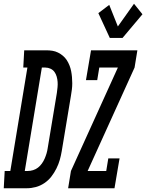

<svg xmlns="http://www.w3.org/2000/svg" viewBox="-83 -1003 779 1023"><path d="M-63 0 -58 -92H-28L63 -643H41L46 -735H163Q180 -735 196 -732.5Q212 -730 226 -723Q240 -716 252 -706Q264 -696 272.5 -683Q281 -670 287 -655Q293 -640 296 -624.5Q299 -609 300.5 -592.5Q302 -576 302 -559.5Q302 -543 300 -526.5Q298 -510 295 -493L246 -198Q242 -174 235.5 -151Q229 -128 217.5 -105Q206 -82 190.5 -62Q175 -42 153.5 -27.5Q132 -13 108 -6.5Q84 0 60 0ZM49 -92H65Q79 -92 93.5 -96.5Q108 -101 119.5 -110Q131 -119 140 -131.5Q149 -144 155 -158Q161 -172 165 -185.5Q169 -199 171 -213L220 -508Q222 -523 223.5 -537.5Q225 -552 224 -566.5Q223 -581 219 -595Q215 -609 207 -620Q199 -631 186 -637Q173 -643 159 -643H140ZM502 -801 441 -933 499 -977 545 -862 631 -983 676 -927 570 -801ZM280 0 295 -92 545 -643H446L435 -576H375L402 -735H649L634 -643L384 -92H483L494 -159H554L527 0Z"/></svg>

Font: Iosevka Slab Semibold Extended
Style: Italic
Weight: 600
Width: 7
Italic angle: -9°
Monospace: yes
Designer: Belleve Invis
Foundry: Belleve Invis
Version: Version 11.1.0; ttfautohint (v1.8.3)